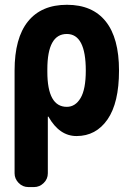

<svg xmlns="http://www.w3.org/2000/svg" viewBox="-20 -550 540 790"><path d="M254.9 -110.4Q290 -110.4 311.5 -146.5Q333 -182.6 333 -259.8Q333 -410.2 254.9 -410.2Q174.8 -410.2 174.8 -264.6V-254.9Q174.8 -110.4 254.9 -110.4ZM469.7 -259.8Q469.7 -127 422.4 -58.6Q375 9.8 294.9 9.8Q224.6 9.8 179.7 -69.3Q179.7 -70.3 177.7 -70.3Q176.8 -70.3 176.8 -69.3V163.1Q176.8 186.5 159.7 203.1Q142.6 219.7 120.1 219.7H96.7Q73.2 219.7 56.6 202.6Q40 185.5 40 163.1V-259.8Q40 -393.6 95.2 -461.9Q150.4 -530.3 255.4 -530.3Q360.4 -530.3 415 -461.9Q469.7 -393.6 469.7 -259.8Z"/></svg>

Font: Rounded Mgen+ 1m bold
Style: Bold
Weight: 700
Designer: [Source Han Sans]
Ryoko NISHIZUKA  (kana & ideographs); Paul D. Hunt (Latin, Greek & Cyrillic); Wenlong ZHANG  (bopomofo
Version: Version 1.059.20150602